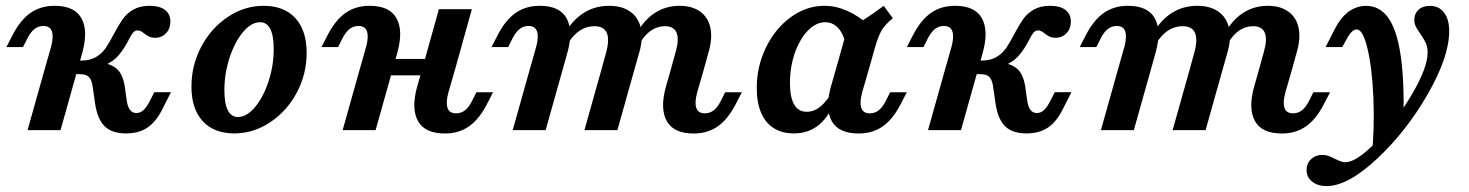

<svg xmlns="http://www.w3.org/2000/svg" viewBox="-20 -448 5059 661"><path d="M129.4 -358.6Q112.4 -358.6 99.4 -348.6Q86.3 -338.6 75.5 -318.1L59.2 -286H2L22.7 -326.3Q50 -379.3 85.2 -403.7Q120.3 -428 167.7 -428Q236.1 -428 260 -385.8Q283.9 -343.6 264.1 -269.7L246.9 -208.2H133.4L155.7 -286.7Q165 -320.9 158.7 -339.8Q152.4 -358.6 129.4 -358.6ZM133.4 -208.2H246.9L188.4 0H74.9ZM307.4 -91.4 299.2 -148.5Q296.9 -166 291.3 -175.7Q285.8 -185.4 276.7 -189.1Q267.7 -192.8 253.5 -192.8H219.1L229 -239.6H260.8Q290.7 -239.6 310.8 -251.9Q331 -264.1 343.5 -282.1Q356 -300.1 372.1 -331.1Q389.1 -363 402.6 -382.3Q416.2 -401.7 439 -414.9Q461.9 -428 495.1 -428Q529.6 -428 548.1 -413.8Q566.6 -399.6 566.6 -373.6Q566.6 -349.7 551.8 -333.8Q537 -317.9 514 -317.9Q502.5 -317.9 494.2 -321.6Q485.9 -325.4 476.9 -332.5Q470.8 -337.5 465.3 -340.4Q459.8 -343.3 453.6 -343.3Q444.5 -343.3 437.9 -335.5Q431.4 -327.7 422.6 -310Q407.4 -280 388.2 -257.5Q369.1 -235 332.1 -219.1L329 -231.9Q353.7 -229.1 370.5 -219.4Q387.4 -209.7 396.6 -192.3Q405.9 -174.9 409.9 -147.9L415.6 -106.5Q418.8 -81.8 427.1 -70.3Q435.3 -58.9 449.4 -58.9Q463.1 -58.9 474.1 -68.9Q485.1 -79 496.8 -102.4L511.4 -130.6H568.6L538.8 -71.8Q517.4 -29 487.8 -8.8Q458.2 11.3 414 11.3Q365.6 11.3 340.6 -13Q315.5 -37.3 307.4 -91.4Z M639.1 -149.7Q639.1 -223.6 673.1 -287.6Q707.2 -351.6 764.4 -389.8Q821.6 -428 887.6 -428Q958.2 -428 996.9 -385.5Q1035.7 -343.1 1035.7 -266.1Q1035.7 -192.7 1001.6 -128.9Q967.6 -65.1 909.9 -26.9Q852.3 11.3 786.4 11.3Q716.6 11.3 677.8 -31Q639.1 -73.3 639.1 -149.7ZM922.3 -279Q922.3 -325.3 910.5 -348.4Q898.6 -371.5 875.3 -371.5Q845 -371.5 816.5 -337.4Q788 -303.2 770.2 -248.9Q752.5 -194.5 752.5 -137.2Q752.5 -91.4 764.3 -68.3Q776.1 -45.2 799 -45.2Q829.3 -45.2 857.8 -79.1Q886.4 -113 904.3 -167.4Q922.3 -221.7 922.3 -279Z M1214.1 -358.6Q1197.1 -358.6 1184.1 -348.6Q1171 -338.6 1160.1 -318.1L1143.9 -286H1086.6L1107.4 -326.3Q1134.7 -379.3 1169.8 -403.7Q1205 -428 1252.3 -428Q1320.8 -428 1344.7 -385.8Q1368.6 -343.6 1348.7 -269.7L1331.6 -208.2H1218.1L1240.4 -286.7Q1249.7 -320.9 1243.4 -339.8Q1237.1 -358.6 1214.1 -358.6ZM1218.1 -208.2H1331.6L1273.1 0H1159.6ZM1302.8 -245.2H1490.8L1474.7 -188.7H1286.7ZM1491 -416.4H1604.5L1546.4 -208.2H1432.9ZM1550 -57.8Q1567 -57.8 1580.2 -67.8Q1593.5 -77.8 1603.9 -98.3L1620.2 -130.3H1677.4L1656.7 -90Q1629.4 -37 1594.2 -12.7Q1559.1 11.6 1511.7 11.6Q1443.3 11.6 1419.4 -30.6Q1395.5 -72.8 1415.3 -146.7L1432.9 -208.2H1546.4L1523.7 -129.7Q1514.4 -95.5 1520.7 -76.6Q1527 -57.8 1550 -57.8Z M1799.5 -358.6Q1782.6 -358.6 1769.5 -348.6Q1756.5 -338.6 1745.6 -318.1L1729.4 -286H1672.1L1692.9 -326.3Q1720.2 -379.3 1755.3 -403.7Q1790.5 -428 1837.8 -428Q1906.3 -428 1930.2 -385.8Q1954.1 -343.6 1934.2 -269.7L1917 -208.2H1803.6L1825.9 -286.7Q1835.1 -320.9 1828.8 -339.8Q1822.6 -358.6 1799.5 -358.6ZM1803.6 -208.2H1917L1858.5 0H1745.1ZM2026.4 -357.8Q1998.9 -357.8 1976 -342.7Q1953.2 -327.6 1935.2 -298.2L1922.2 -328.3Q1949.1 -377.7 1988.3 -402.8Q2027.5 -428 2076.7 -428Q2121 -428 2149.1 -408.4Q2177.2 -388.8 2185.9 -352.8Q2194.5 -316.9 2181.3 -269.2L2164 -208.2H2050.5L2066.9 -267.9Q2078.9 -312.3 2068.9 -335Q2058.8 -357.8 2026.4 -357.8ZM2050.5 -208.2H2164L2105.5 0H1992ZM2269.3 -357.8Q2243 -357.8 2220.9 -342.7Q2198.9 -327.6 2182.2 -298.2L2169.2 -328.3Q2195.3 -377.7 2233.5 -402.8Q2271.6 -428 2319.5 -428Q2362.3 -428 2389.8 -408.6Q2417.3 -389.2 2425.3 -353.8Q2433.3 -318.5 2420.4 -272L2402.8 -208.2H2289.3L2306.9 -272.1Q2318.5 -314.4 2308.9 -336.1Q2299.3 -357.8 2269.3 -357.8ZM2406.5 -57.8Q2423.4 -57.8 2436.6 -67.8Q2449.9 -77.8 2460.4 -98.3L2476.6 -130.3H2533.9L2513.1 -90Q2485.8 -37 2450.7 -12.7Q2415.5 11.6 2368.2 11.6Q2299.7 11.6 2275.8 -30.6Q2251.9 -72.8 2271.8 -146.7L2289.3 -208.2H2402.8L2380.1 -129.7Q2370.8 -95.5 2377.1 -76.6Q2383.4 -57.8 2406.5 -57.8Z M2585.3 -145.3Q2585.3 -219.7 2617.2 -284.9Q2649.1 -350.2 2702.7 -389.1Q2756.4 -428 2818.3 -428Q2857.4 -428 2896.4 -410.8Q2935.5 -393.7 2972.9 -360.2L2890.2 -297.4Q2884.3 -331.1 2865.7 -351.3Q2847.1 -371.5 2821.2 -371.5Q2789.2 -371.5 2761.2 -342.5Q2733.2 -313.6 2716.4 -265.7Q2699.6 -217.8 2699.6 -162.6Q2699.6 -112.9 2714.1 -88.1Q2728.5 -63.2 2757.4 -63.2Q2782.4 -63.2 2804.5 -81.1Q2826.6 -99.1 2846.6 -134.8L2858.9 -113.1Q2837.2 -50.1 2801 -19.4Q2764.8 11.3 2712.9 11.3Q2672.1 11.3 2643.6 -6.9Q2615 -25 2600.2 -60.1Q2585.3 -95.2 2585.3 -145.3ZM3022.4 -428 3053.8 -385.2Q3027.2 -363.4 3015.5 -344.1Q3003.8 -324.7 2992.1 -283.6L2970.8 -208.2H2857.3L2897.1 -349.5Q2930.2 -365.4 2958.1 -383.1Q2986.1 -400.8 3022.4 -428ZM2974.4 -57.8Q2991.4 -57.8 3004.6 -67.8Q3017.8 -77.8 3028.3 -98.3L3044.6 -130.3H3101.8L3081.1 -90Q3053.8 -37 3018.6 -12.7Q2983.5 11.6 2936.1 11.6Q2867.7 11.6 2843.8 -30.6Q2819.9 -72.8 2839.7 -146.7L2857.3 -208.2H2970.8L2948.1 -129.7Q2938.8 -95.5 2945.1 -76.6Q2951.4 -57.8 2974.4 -57.8Z M3229.4 -358.6Q3212.4 -358.6 3199.4 -348.6Q3186.3 -338.6 3175.5 -318.1L3159.2 -286H3102L3122.7 -326.3Q3150 -379.3 3185.2 -403.7Q3220.3 -428 3267.7 -428Q3336.1 -428 3360 -385.8Q3383.9 -343.6 3364.1 -269.7L3346.9 -208.2H3233.4L3255.7 -286.7Q3265 -320.9 3258.7 -339.8Q3252.4 -358.6 3229.4 -358.6ZM3233.4 -208.2H3346.9L3288.4 0H3174.9ZM3407.4 -91.4 3399.2 -148.5Q3396.9 -166 3391.3 -175.7Q3385.8 -185.4 3376.7 -189.1Q3367.7 -192.8 3353.5 -192.8H3319.1L3329 -239.6H3360.8Q3390.7 -239.6 3410.8 -251.9Q3431 -264.1 3443.5 -282.1Q3456 -300.1 3472.1 -331.1Q3489.1 -363 3502.6 -382.3Q3516.2 -401.7 3539 -414.9Q3561.9 -428 3595.1 -428Q3629.6 -428 3648.1 -413.8Q3666.6 -399.6 3666.6 -373.6Q3666.6 -349.7 3651.8 -333.8Q3637 -317.9 3614 -317.9Q3602.5 -317.9 3594.2 -321.6Q3585.9 -325.4 3576.9 -332.5Q3570.8 -337.5 3565.3 -340.4Q3559.8 -343.3 3553.6 -343.3Q3544.5 -343.3 3537.9 -335.5Q3531.4 -327.7 3522.6 -310Q3507.4 -280 3488.2 -257.5Q3469.1 -235 3432.1 -219.1L3429 -231.9Q3453.7 -229.1 3470.5 -219.4Q3487.4 -209.7 3496.6 -192.3Q3505.9 -174.9 3509.9 -147.9L3515.6 -106.5Q3518.8 -81.8 3527.1 -70.3Q3535.3 -58.9 3549.4 -58.9Q3563.1 -58.9 3574.1 -68.9Q3585.1 -79 3596.8 -102.4L3611.4 -130.6H3668.6L3638.8 -71.8Q3617.4 -29 3587.8 -8.8Q3558.2 11.3 3514 11.3Q3465.6 11.3 3440.6 -13Q3415.5 -37.3 3407.4 -91.4Z M3824.5 -358.6Q3807.6 -358.6 3794.5 -348.6Q3781.5 -338.6 3770.6 -318.1L3754.4 -286H3697.1L3717.9 -326.3Q3745.2 -379.3 3780.3 -403.7Q3815.5 -428 3862.8 -428Q3931.3 -428 3955.2 -385.8Q3979.1 -343.6 3959.2 -269.7L3942 -208.2H3828.6L3850.9 -286.7Q3860.1 -320.9 3853.8 -339.8Q3847.6 -358.6 3824.5 -358.6ZM3828.6 -208.2H3942L3883.5 0H3770.1ZM4051.4 -357.8Q4023.9 -357.8 4001 -342.7Q3978.2 -327.6 3960.2 -298.2L3947.2 -328.3Q3974.1 -377.7 4013.3 -402.8Q4052.5 -428 4101.7 -428Q4146 -428 4174.1 -408.4Q4202.2 -388.8 4210.9 -352.8Q4219.5 -316.9 4206.3 -269.2L4189 -208.2H4075.5L4091.9 -267.9Q4103.9 -312.3 4093.9 -335Q4083.8 -357.8 4051.4 -357.8ZM4075.5 -208.2H4189L4130.5 0H4017ZM4294.3 -357.8Q4268 -357.8 4245.9 -342.7Q4223.9 -327.6 4207.2 -298.2L4194.2 -328.3Q4220.3 -377.7 4258.5 -402.8Q4296.6 -428 4344.5 -428Q4387.3 -428 4414.8 -408.6Q4442.3 -389.2 4450.3 -353.8Q4458.3 -318.5 4445.4 -272L4427.8 -208.2H4314.3L4331.9 -272.1Q4343.5 -314.4 4333.9 -336.1Q4324.3 -357.8 4294.3 -357.8ZM4431.5 -57.8Q4448.4 -57.8 4461.6 -67.8Q4474.9 -77.8 4485.4 -98.3L4501.6 -130.3H4558.9L4538.1 -90Q4510.8 -37 4475.7 -12.7Q4440.5 11.6 4393.2 11.6Q4324.7 11.6 4300.8 -30.6Q4276.9 -72.8 4296.8 -146.7L4314.3 -208.2H4427.8L4405.1 -129.7Q4395.8 -95.5 4402.1 -76.6Q4408.4 -57.8 4431.5 -57.8Z M4478.2 137.4Q4478.2 114.7 4493.6 100Q4509 85.3 4532.4 85.3Q4544 85.3 4554.2 89.1Q4564.4 92.9 4577.3 99.5Q4586 103.9 4594.8 107.2Q4603.6 110.5 4611.2 110.5Q4650.8 110.5 4719.5 38.8Q4788.2 -32.9 4841.5 -124.3Q4894.9 -215.7 4894.9 -267.2Q4894.9 -286.7 4888.5 -300.2Q4882.1 -313.7 4870 -331.6Q4859.5 -345.8 4854.3 -356.4Q4849.1 -366.9 4849.1 -380.2Q4849.1 -400.8 4863.4 -414.3Q4877.8 -427.8 4903 -427.8Q4933.7 -427.8 4951.4 -404.8Q4969.1 -381.9 4969.1 -340.6Q4969.1 -252.7 4895.6 -124.5Q4822.2 3.6 4721.2 98.2Q4620.3 192.7 4546.8 192.7Q4517.2 192.7 4497.7 177.6Q4478.2 162.5 4478.2 137.4ZM4650.9 -346.6Q4642.1 -346.6 4633.3 -338.1Q4624.6 -329.6 4614.4 -310.2L4600.9 -285.9H4543.7L4573.5 -344.8Q4594.5 -386.7 4622.2 -407.3Q4649.9 -427.8 4683.5 -427.8Q4730.1 -427.8 4759.7 -386.2Q4789.2 -344.6 4802.1 -256.9Q4815.1 -169.2 4811.7 -30.8Q4791.7 -2.3 4764.3 28Q4737 58.3 4702.7 88.7Q4712.6 -9.4 4708.2 -111.6Q4703.8 -213.8 4688 -280.2Q4672.3 -346.6 4650.9 -346.6Z"/></svg>

Font: Playfair Micro SmCond SmLight
Style: Italic
Weight: 360
Width: 4
Italic angle: -15.6°
Designer: Claus Eggers Sørensen
Foundry: Claus Eggers Sørensen
Version: Version 2.203;Glyphs 3.3 (3326)